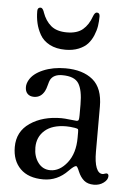

<svg xmlns="http://www.w3.org/2000/svg" viewBox="-49 -676 497 721"><g transform="rotate(5 199.5 -315.5)"><path d="M181.2 -488.3Q146.5 -488.3 121.8 -501.2Q97.2 -514.2 85.2 -535.6Q73.2 -557.1 68.4 -578.6Q63.5 -600.1 63.5 -624Q63.5 -637.7 75.2 -637.7Q82.5 -637.7 87.9 -623.5Q88.4 -622.1 88.4 -621.6Q99.6 -589.8 121.1 -571.8Q142.6 -553.7 181.2 -553.7Q219.7 -553.7 241 -571.8Q262.2 -589.8 273.4 -621.6Q279.3 -637.7 287.1 -637.7Q298.3 -637.7 298.3 -624Q298.3 -605.5 295.7 -588.1Q293 -570.8 285.2 -552Q277.3 -533.2 264.9 -519.5Q252.4 -505.9 231 -497.1Q209.5 -488.3 181.2 -488.3ZM45.9 -335.9Q45.9 -348.6 53.2 -361.8Q66.9 -387.2 104 -403.1Q141.1 -418.9 188 -418.9Q253.4 -418.9 291.3 -387.7Q329.1 -356.4 329.1 -287.1V-117.2Q329.1 -77.1 337.4 -56.4Q345.7 -35.6 360.8 -35.6Q364.7 -35.6 368.9 -37.4Q373 -39.1 375 -39.1Q383.8 -39.1 383.8 -29.3Q383.8 -15.6 368.4 -4.2Q353 7.3 332 7.3Q308.6 7.3 294.7 -4.4Q280.8 -16.1 272 -37.1Q264.2 -56.6 259.8 -56.6Q252.4 -56.6 232.9 -36.6Q193.8 3.9 141.1 3.9Q84.5 3.9 54.2 -26.4Q23.9 -56.6 23.9 -107.9Q23.9 -166.5 71.3 -198.7Q118.7 -231 189 -231Q200.2 -231 221.4 -228.5Q242.7 -226.1 246.1 -226.1Q252.4 -226.1 254.2 -230.2Q255.9 -234.4 255.9 -248.5V-288.1Q255.9 -342.8 240.2 -367.4Q224.6 -392.1 178.2 -392.1Q145.5 -392.1 133.8 -370.6Q130.9 -365.2 127.2 -350.6Q123.5 -335.9 119.1 -327.6Q105.5 -301.8 79.1 -301.8Q63.5 -301.8 54.7 -310.8Q45.9 -319.8 45.9 -335.9ZM255.9 -163.1V-184.6Q255.9 -193.8 254.2 -195.6Q252.4 -197.3 242.2 -199.2Q223.6 -202.1 210 -202.1Q157.7 -202.1 129.4 -177.5Q101.1 -152.8 101.1 -112.8Q101.1 -78.6 118.4 -55.7Q135.7 -32.7 164.1 -32.7Q199.7 -32.7 227.8 -68.6Q255.9 -104.5 255.9 -163.1Z"/></g></svg>

Font: Cooper*
Style: Regular
Weight: 400
Designer: Owen Earl
Foundry: indestructible type*
Version: Version 0.001